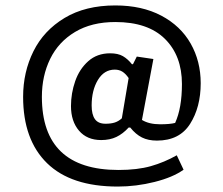

<svg xmlns="http://www.w3.org/2000/svg" viewBox="-20 -627 820 706"><path d="M65 -271Q65 -362 103 -438.5Q141 -515 217.5 -561Q294 -607 404 -607Q502 -607 573 -569.5Q644 -532 681 -467Q718 -402 718 -321Q718 -233 679 -171.5Q640 -110 557 -110Q525 -110 502 -121.5Q479 -133 459 -158H453Q432 -135 408 -123.5Q384 -112 352 -112Q300 -112 270.5 -146.5Q241 -181 241 -237Q241 -284 256.5 -328.5Q272 -373 304.5 -402Q337 -431 385 -431Q414 -431 432 -420.5Q450 -410 465 -391H469L483 -419L544 -410L502 -186Q528 -170 569 -170Q605 -170 624 -175Q649 -230 649 -318Q649 -422 586.5 -484Q524 -546 404 -546Q317 -546 256 -509.5Q195 -473 164.5 -410.5Q134 -348 134 -271Q134 -2 416 -2Q485 -2 534.5 -16Q584 -30 630 -56L655 -3Q616 25 548.5 42Q481 59 413 59Q241 59 153 -27Q65 -113 65 -271ZM428 -192 453 -340Q442 -356 430 -363.5Q418 -371 402 -371Q363 -371 340 -333Q317 -295 317 -239Q317 -206 329 -189Q341 -172 368 -172Q388 -172 402 -176.5Q416 -181 428 -192Z"/></svg>

Font: Athiti Medium
Style: Regular
Weight: 500
Designer: CadsonDemak Team
Foundry: CadsonDemak
Version: Version 1.032